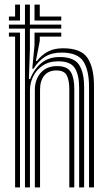

<svg xmlns="http://www.w3.org/2000/svg" viewBox="-20 -820 476 840"><path d="M89.2 0V-695H19V-712.5H89.2V-800H110.8V-712.5H248V-695H110.8V-604.8L106.5 -474H111.8Q130 -519.8 162.4 -545.4Q194.8 -571 243 -570.5Q304 -570 326 -536.4Q348 -502.8 348 -439.2V0H326.2V-436.5Q326.2 -492 307.4 -521.9Q288.5 -551.8 235.2 -551.8Q194.5 -551.8 166.9 -533.2Q139.2 -514.8 125.1 -485.8Q111 -456.8 111 -425.2V0ZM19 -730.2V-747.8H46V-800H67.5V-730.2ZM131 -730.2V-800H154V-747.8H248V-730.2ZM46 0V-660H19V-677.5H67.5V0ZM369.5 0V-440.8Q369.5 -512.8 344.6 -551.4Q319.8 -590 249.2 -590Q207 -590 177.8 -572.1Q148.5 -554.2 126.8 -519.5H121.2L131 -622.8V-677.5H248V-660H154V-641L137 -553.2H141.5Q162.8 -580.5 190.1 -594.6Q217.5 -608.8 256 -608.8Q335 -608.8 363.1 -566.2Q391.2 -523.8 391.2 -444.8V0ZM132.5 0V-427Q132.5 -471.5 157.9 -501.1Q183.2 -530.8 230.2 -530.8Q274 -530.8 289.5 -505.4Q305 -480 305 -432.5V0H283.2V-431.2Q283.2 -468.2 272.1 -490Q261 -511.8 227 -511.8Q192 -511.8 173.6 -489.1Q155.2 -466.5 155.2 -429V0Z"/></svg>

Font: Big Shoulders Inline Display
Style: Bold
Weight: 700
Designer: Patric King
Foundry: XO Type Co
Version: Version 1.000